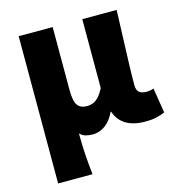

<svg xmlns="http://www.w3.org/2000/svg" viewBox="-113 -669 909 971"><g transform="rotate(-15 342.0 -183.5)"><path d="M72 202V-569H250V-239Q250 -181 265.5 -159.5Q281 -138 315 -138Q334 -138 349.5 -145Q365 -152 378.5 -167.5Q392 -183 405 -208V-569H585Q583 -504 580 -430.5Q577 -357 575 -290.5Q573 -224 573 -179Q573 -151 586.5 -140.5Q600 -130 625 -130Q633 -130 642.5 -131.5Q652 -133 662 -137L683 -6Q664 2 640.5 8Q617 14 579 14Q518 14 479 -9.5Q440 -33 425 -79H422Q403 -37 372.5 -14.5Q342 8 306 8Q287 8 270 3.5Q253 -1 239 -15Q239 15 240 42Q241 69 242.5 94.5Q244 120 246.5 146.5Q249 173 252 202Z"/></g></svg>

Font: Noto Sans SC Black
Style: Regular
Weight: 900
Designer: Ryoko NISHIZUKA  (kana, bopomofo & ideographs); Paul D. Hunt (Latin, Greek & Cyrillic); Sandoll Communications , Soo-you
Foundry: Adobe
Version: Version 2.004-H2;hotconv 1.0.118;makeotfexe 2.5.65603